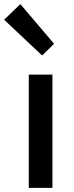

<svg xmlns="http://www.w3.org/2000/svg" viewBox="-53 -914 361 934"><path d="M87 0V-551H202V0ZM152 -644 -33 -818 46 -894 210 -701Z"/></svg>

Font: Source Han Sans SC Medium
Style: Regular
Weight: 500
Designer: Ryoko NISHIZUKA 西塚涼子 (kana, bopomofo & ideographs); Paul D. Hunt (Latin, Greek & Cyrillic); Sandoll Communications 산돌커뮤니
Foundry: Adobe
Version: Version 2.004;hotconv 1.0.118;makeotfexe 2.5.65603